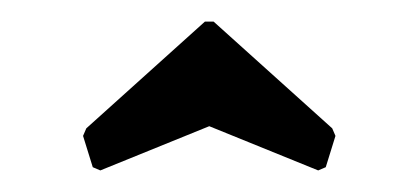

<svg xmlns="http://www.w3.org/2000/svg" viewBox="-20 -693 388 178"><path d="M178 -673 288 -574 291 -567 282 -538 275 -535 174 -576 73 -535 66 -538 57 -567 60 -574 170 -673Z"/></svg>

Font: QuattrocentoBold
Style: Bold
Weight: 700
Designer: Pablo Impallari
Foundry: Pablo Impallari, Igino Marini, Branda Gallo
Version: Version 2.000